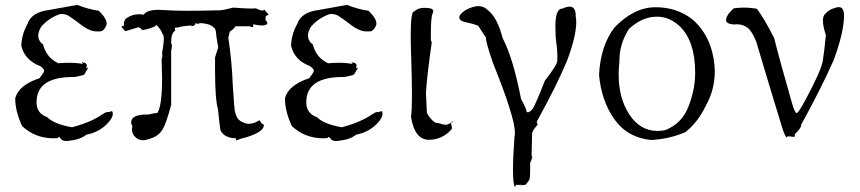

<svg xmlns="http://www.w3.org/2000/svg" viewBox="-20 -554 3508 783"><path d="M251 21Q261 21 286.5 16Q312 11 333 -5Q381 -14 415 -47Q440 -72 440 -90Q440 -96 437 -101Q426 -97 420 -97Q419 -97 415.5 -97Q412 -97 398 -88Q350 -55 274 -35Q200 -48 173 -76Q129 -91 129 -137Q129 -240 278 -240H284Q323 -247 324.5 -251Q326 -255 340 -278Q328 -276 328 -272L329 -270Q334 -280 334 -287Q334 -293 329 -296Q324 -299 322 -299V-297L315 -301Q314 -301 314 -300Q314 -298 318 -293Q293 -298 262 -298Q242 -298 218 -296Q169 -319 156 -372Q136 -387 136 -409Q136 -425 148 -445Q180 -482 226 -497H230Q248 -497 260.5 -489Q273 -481 300 -461Q343 -426 372 -426Q373 -426 388 -426Q403 -426 413 -449Q415 -453 415 -458Q415 -479 383 -510Q341 -516 295 -534L178 -513Q108 -504 92 -456Q68 -413 67 -367Q81 -308 145 -284Q160 -272 160 -266Q160 -265 158.5 -260.5Q157 -256 141 -235Q56 -207 42 -153Q42 -101 70 -40Q123 10 199 10L218 9L216 7Q216 5 222 5L227 10Q232 21 251 21Z M942 19Q971 8 981 7Q1056 -16 1056 -43V-46Q1048 -48 1044 -55.5Q1040 -63 1037 -63Q1035 -63 1034 -61Q1012 -49 994 -49Q981 -49 963 -59Q945 -69 939 -96Q936 -99 929 -211Q926 -301 911 -402Q915 -411 915 -415V-416Q917 -429 923 -429Q934 -436 940 -447H996L1011 -443Q1013 -443 1013 -455Q1035 -450 1048 -450Q1070 -450 1070 -461Q1070 -466 1063 -471V-483Q1063 -491 1075 -493Q1075 -498 1057 -515Q1056 -511 1050 -511Q1042 -511 1023 -520L1008 -519Q984 -519 931 -523Q889 -512 876 -512H872Q799 -510 746 -510Q683 -510 649 -513L627 -514Q579 -514 566 -494Q557 -496 548 -496Q517 -496 492 -477Q485 -466 485 -459Q485 -451 487 -451L475 -445Q489 -427 492 -427Q494 -427 548 -444Q546 -443 546 -442Q546 -441 551 -441Q553 -437 562 -431Q617 -443 617 -453Q637 -434 643 -415Q648 -412 648 -396Q648 -376 641 -339L642 -327Q642 -318 639 -313L641 -237Q641 -120 621 -92Q621 -93 618 -93Q611 -93 585 -87H579Q515 -87 515 -55Q515 -47 520 -39Q518 -32 518 -26Q518 -7 534 7Q546 18 563 18Q576 18 602 8Q628 -2 642.5 -25Q657 -48 678 -126V-347Q681 -360 681 -367Q681 -375 678 -378V-382Q678 -420 695 -429Q693 -434 693 -437Q693 -442 699 -442L704 -441Q716 -447 757 -450Q761 -448 765 -448Q774 -448 778 -460Q783 -457 787 -457Q792 -457 795 -460Q836 -458 850 -443Q859 -439 861 -422V-420Q861 -409 870 -361L857 -320V-269Q857 -149 869 -108Q876 -39 879 -23Q894 9 943 10Z M1351 21Q1361 21 1386.5 16Q1412 11 1433 -5Q1481 -14 1515 -47Q1540 -72 1540 -90Q1540 -96 1537 -101Q1526 -97 1520 -97Q1519 -97 1515.5 -97Q1512 -97 1498 -88Q1450 -55 1374 -35Q1300 -48 1273 -76Q1229 -91 1229 -137Q1229 -240 1378 -240H1384Q1423 -247 1424.5 -251Q1426 -255 1440 -278Q1428 -276 1428 -272L1429 -270Q1434 -280 1434 -287Q1434 -293 1429 -296Q1424 -299 1422 -299V-297L1415 -301Q1414 -301 1414 -300Q1414 -298 1418 -293Q1393 -298 1362 -298Q1342 -298 1318 -296Q1269 -319 1256 -372Q1236 -387 1236 -409Q1236 -425 1248 -445Q1280 -482 1326 -497H1330Q1348 -497 1360.5 -489Q1373 -481 1400 -461Q1443 -426 1472 -426Q1473 -426 1488 -426Q1503 -426 1513 -449Q1515 -453 1515 -458Q1515 -479 1483 -510Q1441 -516 1395 -534L1278 -513Q1208 -504 1192 -456Q1168 -413 1167 -367Q1181 -308 1245 -284Q1260 -272 1260 -266Q1260 -265 1258.5 -260.5Q1257 -256 1241 -235Q1156 -207 1142 -153Q1142 -101 1170 -40Q1223 10 1299 10L1318 9L1316 7Q1316 5 1322 5L1327 10Q1332 21 1351 21Z M1729 16Q1783 16 1821 -26Q1823 -28 1823 -32Q1823 -35 1821.5 -42Q1820 -49 1819 -50Q1820 -58 1824 -58L1829 -57Q1803 -45 1797 -45Q1789 -45 1772 -51L1755 -54Q1735 -67 1721 -93L1717 -174Q1721 -243 1740 -376L1741 -378Q1741 -382 1737 -391V-410Q1737 -485 1744 -498Q1747 -504 1747 -509Q1747 -514 1740 -518Q1733 -522 1709 -522Q1684 -522 1669 -507H1668Q1655 -507 1655 -407Q1655 -369 1657 -316Q1660 -225 1660 -167Q1660 -100 1656 -78Q1671 16 1729 16Z M2080 209 2084 201Q2082 201 2082 200H2109Q2106 203 2105 203Q2104 203 2104 202V201Q2122 201 2122 200Q2136 187 2140 175Q2142 167 2142 134V110Q2143 110 2151 87Q2148 87 2148 75L2150 -9Q2150 -20 2173 -46Q2169 -52 2169 -57L2170 -60Q2249 -202 2294 -310Q2330 -408 2330 -464Q2330 -476 2328 -486V-488Q2328 -527 2303 -527Q2291 -527 2274 -519H2273Q2245 -519 2245 -446L2246 -403Q2253 -352 2253 -325Q2253 -321 2252.5 -305Q2252 -289 2202 -225Q2167 -135 2153 -111Q2140 -96 2133 -96Q2129 -96 2127 -99V-101Q2127 -110 2105 -150Q2072 -319 2030 -398Q2008 -484 1968 -514Q1953 -529 1931 -529Q1908 -529 1877 -512Q1853 -495 1853 -484Q1853 -482 1855 -476Q1857 -470 1873 -465Q1911 -457 1930 -449L1962 -400V-397Q1962 -380 1990 -298Q2080 -75 2080 -12Q2080 -2 2078 4Q2072 88 2072 138Q2072 197 2080 209Z M2635 17Q2709 13 2775 -15Q2826 -55 2859 -124Q2895 -188 2895 -264L2894 -286Q2883 -405 2805 -474Q2740 -525 2652.5 -524.5Q2565 -524 2486 -442Q2429 -368 2423 -249Q2432 -144 2485 -68.5Q2538 7 2635 17ZM2661 -20Q2591 -20 2547 -86.5Q2503 -153 2503 -250Q2503 -275 2506 -302V-306Q2506 -376 2545 -436Q2598 -486 2660 -486Q2709 -486 2751 -448Q2815 -387 2815 -257Q2815 -189 2787.5 -119Q2760 -49 2692 -23Q2676 -20 2661 -20Z M3189 7V6Q3189 2 3198 2L3216 4Q3222 4 3222 0Q3222 -3 3220 -6Q3247 -30 3247 -43V-45Q3326 -188 3380 -309Q3422 -424 3422 -490Q3422 -525 3401 -525Q3393 -525 3383 -521Q3360 -515 3344 -496Q3336 -488 3336 -470Q3336 -447 3348 -411Q3342 -347 3335.5 -306.5Q3329 -266 3266 -149Q3236 -93 3229 -93Q3221 -93 3208 -140Q3159 -311 3137 -399Q3097 -478 3067 -518Q3040 -523 3013 -523Q2993 -523 2972 -520Q2941 -492 2941 -472Q2941 -456 2975 -454L2985 -455Q3010 -455 3028.5 -441Q3047 -427 3064 -384Q3128 -169 3170 -33Q3181 3 3189 7Z"/></svg>

Font: Xiaobo Songti 小帛宋体
Style: Regular
Weight: 400
Version: Version 1.501;March 17, 2024;FontCreator 14.0.0.2814 64-bit